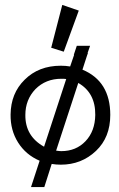

<svg xmlns="http://www.w3.org/2000/svg" viewBox="-20 -661 483 780"><path d="M428 -194Q428 -103 370 -48Q311 8 227 8Q208 8 190 5L160 99H106L141 -8Q85 -32 53.5 -82Q22 -132 23 -196Q24 -282 80 -337Q137 -394 227 -394Q247 -394 265 -391L281 -438Q280 -438 280 -439L292 -475H346L336 -446Q337 -446 337 -445Q336 -443 333.5 -435Q331 -427 325.5 -410.5Q320 -394 315 -378Q428 -331 428 -194ZM367 -194Q368 -284 298 -324L208 -49Q222 -47 229 -47Q289 -47 327.5 -87.5Q366 -128 367 -194ZM159 -65 249 -340Q242 -341 229 -341Q166 -341 124 -299Q83 -256 83 -194Q82 -108 159 -65ZM233 -641 300 -618 239 -451 188 -467Z"/></svg>

Font: GFS Neohellenic Rg
Style: Regular
Weight: 400
Designer: Takis Katsoulidis and George D. Matthiopoulos
Foundry: Takis Katsoulidis and George D. Matthiopoulos
Version: Version 1.0